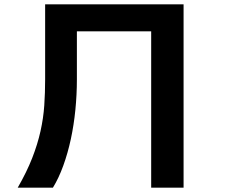

<svg xmlns="http://www.w3.org/2000/svg" viewBox="-20 -817 1040 889"><path d="M62 52Q104 -21 129 -85Q154 -149 167.5 -209.5Q181 -270 185 -329Q189 -388 189 -450V-797H830V52H680V-672H336V-449Q336 -379 329 -308.5Q322 -238 308 -173Q294 -108 273 -50Q252 8 225 52Z"/></svg>

Font: LINE Seed JP_TTF Bold
Style: Regular
Weight: 700
Designer: LINE & Fontrix & Fontworks
Version: Version 1.009